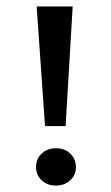

<svg xmlns="http://www.w3.org/2000/svg" viewBox="-20 -570 346 597"><path d="M120 -178 94 -550H206L184 -178ZM154 -109Q182 -109 199 -92Q216 -75 216 -50Q216 -25 198 -9Q180 7 154 7Q127 7 109.5 -9.5Q92 -26 92 -51Q92 -76 109.5 -92.5Q127 -109 154 -109Z"/></svg>

Font: Aikya SemiBold
Style: Regular
Weight: 600
Designer: Neelakash Kshetrimayum (Latin subset based on Merriweather by Eben Sorkin)
Foundry: Brand New Type
Version: Version 1.00 b005